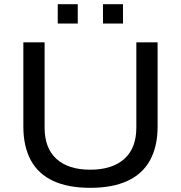

<svg xmlns="http://www.w3.org/2000/svg" viewBox="-20 -889 868 921"><path d="M413 12Q307 12 235.5 -21Q164 -54 128 -120Q92 -186 92 -282V-686H194V-277Q194 -178 251 -126.5Q308 -75 413 -75Q518 -75 576 -126.5Q634 -178 634 -277V-686H736V-282Q736 -186 699.5 -120Q663 -54 591 -21Q519 12 413 12ZM257 -776V-869H353V-776ZM474 -776V-869H570V-776Z"/></svg>

Font: Archivo SemiExpanded
Style: Regular
Weight: 400
Width: 6
Designer: Hector Gatti
Foundry: Omnibus-Type
Version: Version 2.001